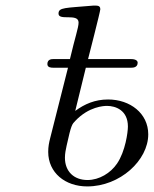

<svg xmlns="http://www.w3.org/2000/svg" viewBox="-20 -658 552 689"><path d="M150 -428C150 -415 165 -415 171 -415H224L160 -162C156 -146 153 -132 153 -113C153 -38 214 11 293 11C411 11 512 -83 512 -176C512 -251 447 -301 368 -301C321 -301 284 -285 250 -260L288 -415H451C458 -415 474 -416 474 -433C474 -440 467 -446 450 -446H296C297 -450 340 -617 340 -625C340 -633 336 -638 324 -638H316C213 -629 190 -632 190 -609C190 -582 262 -612 262 -577C262 -559 249 -523 231 -446H172C166 -446 150 -446 150 -428ZM213 -92C213 -107 216 -121 219 -135C236 -213 239 -212 250 -224C299 -276 353 -278 364 -278C394 -278 439 -263 439 -204C439 -184 430 -115 400 -71C377 -37 336 -12 294 -12C246 -12 213 -42 213 -92Z"/></svg>

Font: CMU Serif
Style: Italic
Weight: 500
Italic angle: -14.04°
Version: Version 0.7.0